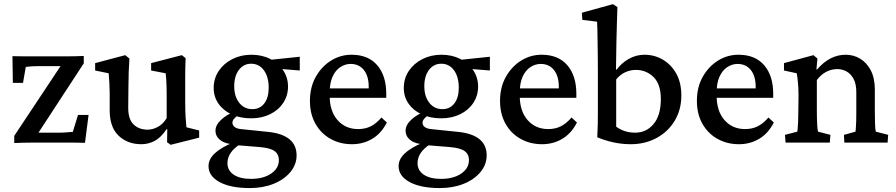

<svg xmlns="http://www.w3.org/2000/svg" viewBox="-20 -699 4392 941"><path d="M147.5 -16.6 144.5 -48.8H274.4Q290 -48.8 305.7 -50.3Q321.3 -51.8 336.9 -52.7L362.3 -135.7H414.1L396.5 1Q372.1 0 347.2 0Q322.3 0 302.7 0H132.8Q113.3 0 91.8 0.5Q70.3 1 49.8 2V-33.2L296.9 -405.3L295.9 -375H171.9Q153.3 -375 136.7 -374Q120.1 -373 106.4 -371.1L92.8 -293H43L41 -423.8Q66.4 -422.9 90.3 -422.9Q114.3 -422.9 132.8 -422.9H305.7Q326.2 -422.9 347.7 -423.3Q369.1 -423.8 390.6 -424.8V-388.7Z M893.6 -75.2 956.1 -59.6V-24.4L816.4 10.7L798.8 -2L799.8 -65.4L796.9 -66.4Q768.6 -24.4 737.8 -8.3Q707 7.8 672.9 7.8Q605.5 7.8 561.5 -33.7Q517.6 -75.2 517.6 -158.2V-242.2Q517.6 -265.6 516.1 -290Q514.6 -314.5 512.7 -339.8L446.3 -353.5V-389.6L593.8 -428.7L614.3 -412.1Q612.3 -382.8 610.8 -346.2Q609.4 -309.6 609.4 -270.5L608.4 -170.9Q608.4 -114.3 634.8 -88.9Q661.1 -63.5 704.1 -63.5Q727.5 -63.5 752.9 -76.7Q778.3 -89.8 796.9 -120.1V-228.5Q796.9 -250 796.4 -270Q795.9 -290 794.9 -308.1Q793.9 -326.2 792 -339.8L720.7 -353.5V-389.6L871.1 -428.7L889.6 -414.1Q888.7 -389.6 888.2 -368.2Q887.7 -346.7 887.7 -323.7Q887.7 -300.8 887.7 -273.4V-201.2Q887.7 -157.2 889.6 -125Q891.6 -92.8 893.6 -75.2Z M1204.1 222.7Q1110.4 222.7 1056.2 193.4Q1002 164.1 1002 115.2Q1002 82 1030.8 54.2Q1059.6 26.4 1118.2 1L1157.2 7.8Q1127.9 25.4 1111.3 49.3Q1094.7 73.2 1094.7 100.6Q1094.7 136.7 1125.5 157.2Q1156.2 177.7 1210 177.7Q1270.5 177.7 1308.6 151.9Q1346.7 126 1346.7 85.9Q1346.7 55.7 1324.2 40.5Q1301.8 25.4 1250 21.5L1140.6 12.7L1127.9 7.8Q1087.9 7.8 1062 -10.7Q1036.1 -29.3 1036.1 -58.6Q1036.1 -85.9 1063.5 -111.8Q1090.8 -137.7 1137.7 -156.2L1151.4 -137.7Q1135.7 -127 1127.4 -117.2Q1119.1 -107.4 1119.1 -97.7Q1119.1 -85 1129.9 -76.7Q1140.6 -68.4 1160.2 -66.4L1293 -52.7Q1362.3 -45.9 1397.9 -17.1Q1433.6 11.7 1433.6 62.5Q1433.6 107.4 1403.3 144Q1373 180.7 1321.3 201.7Q1269.5 222.7 1204.1 222.7ZM1210.9 -119.1Q1157.2 -119.1 1115.7 -138.2Q1074.2 -157.2 1050.8 -190.9Q1027.3 -224.6 1027.3 -267.6Q1027.3 -314.5 1051.8 -351.1Q1076.2 -387.7 1118.2 -409.2Q1160.2 -430.7 1211.9 -430.7Q1263.7 -430.7 1304.2 -410.2Q1344.7 -389.6 1368.2 -354Q1391.6 -318.4 1391.6 -274.4Q1391.6 -230.5 1368.2 -194.8Q1344.7 -159.2 1303.7 -139.2Q1262.7 -119.1 1210.9 -119.1ZM1216.8 -164.1Q1253.9 -164.1 1275.4 -192.4Q1296.9 -220.7 1296.9 -268.6Q1296.9 -322.3 1273.4 -354.5Q1250 -386.7 1210.9 -386.7Q1173.8 -386.7 1150.9 -356.4Q1127.9 -326.2 1127.9 -276.4Q1127.9 -226.6 1152.3 -195.3Q1176.8 -164.1 1216.8 -164.1ZM1449.2 -353.5 1327.1 -363.3 1290 -404.3 1449.2 -420.9Z M1705.1 7.8Q1646.5 7.8 1599.6 -18.6Q1552.7 -44.9 1525.9 -92.8Q1499 -140.6 1499 -204.1Q1499 -272.5 1528.3 -323.7Q1557.6 -375 1604.5 -403.3Q1651.4 -431.6 1706.1 -430.7Q1786.1 -429.7 1829.6 -378.4Q1873 -327.1 1873 -239.3V-219.7H1579.1V-265.6H1799.8L1787.1 -249V-273.4Q1787.1 -326.2 1763.2 -356Q1739.3 -385.7 1698.2 -385.7Q1671.9 -385.7 1647.9 -370.1Q1624 -354.5 1609.9 -323.2Q1595.7 -292 1595.7 -245.1V-230.5Q1595.7 -154.3 1634.3 -110.4Q1672.9 -66.4 1735.4 -66.4Q1769.5 -66.4 1796.4 -79.6Q1823.2 -92.8 1849.6 -123L1876 -98.6Q1848.6 -44.9 1804.2 -18.6Q1759.8 7.8 1705.1 7.8Z M2135.7 222.7Q2042 222.7 1987.8 193.4Q1933.6 164.1 1933.6 115.2Q1933.6 82 1962.4 54.2Q1991.2 26.4 2049.8 1L2088.9 7.8Q2059.6 25.4 2043 49.3Q2026.4 73.2 2026.4 100.6Q2026.4 136.7 2057.1 157.2Q2087.9 177.7 2141.6 177.7Q2202.1 177.7 2240.2 151.9Q2278.3 126 2278.3 85.9Q2278.3 55.7 2255.9 40.5Q2233.4 25.4 2181.6 21.5L2072.3 12.7L2059.6 7.8Q2019.5 7.8 1993.7 -10.7Q1967.8 -29.3 1967.8 -58.6Q1967.8 -85.9 1995.1 -111.8Q2022.5 -137.7 2069.3 -156.2L2083 -137.7Q2067.4 -127 2059.1 -117.2Q2050.8 -107.4 2050.8 -97.7Q2050.8 -85 2061.5 -76.7Q2072.3 -68.4 2091.8 -66.4L2224.6 -52.7Q2293.9 -45.9 2329.6 -17.1Q2365.2 11.7 2365.2 62.5Q2365.2 107.4 2335 144Q2304.7 180.7 2252.9 201.7Q2201.2 222.7 2135.7 222.7ZM2142.6 -119.1Q2088.9 -119.1 2047.4 -138.2Q2005.9 -157.2 1982.4 -190.9Q1959 -224.6 1959 -267.6Q1959 -314.5 1983.4 -351.1Q2007.8 -387.7 2049.8 -409.2Q2091.8 -430.7 2143.6 -430.7Q2195.3 -430.7 2235.8 -410.2Q2276.4 -389.6 2299.8 -354Q2323.2 -318.4 2323.2 -274.4Q2323.2 -230.5 2299.8 -194.8Q2276.4 -159.2 2235.4 -139.2Q2194.3 -119.1 2142.6 -119.1ZM2148.4 -164.1Q2185.5 -164.1 2207 -192.4Q2228.5 -220.7 2228.5 -268.6Q2228.5 -322.3 2205.1 -354.5Q2181.6 -386.7 2142.6 -386.7Q2105.5 -386.7 2082.5 -356.4Q2059.6 -326.2 2059.6 -276.4Q2059.6 -226.6 2084 -195.3Q2108.4 -164.1 2148.4 -164.1ZM2380.9 -353.5 2258.8 -363.3 2221.7 -404.3 2380.9 -420.9Z M2636.7 7.8Q2578.1 7.8 2531.2 -18.6Q2484.4 -44.9 2457.5 -92.8Q2430.7 -140.6 2430.7 -204.1Q2430.7 -272.5 2460 -323.7Q2489.3 -375 2536.1 -403.3Q2583 -431.6 2637.7 -430.7Q2717.8 -429.7 2761.2 -378.4Q2804.7 -327.1 2804.7 -239.3V-219.7H2510.7V-265.6H2731.4L2718.8 -249V-273.4Q2718.8 -326.2 2694.8 -356Q2670.9 -385.7 2629.9 -385.7Q2603.5 -385.7 2579.6 -370.1Q2555.7 -354.5 2541.5 -323.2Q2527.3 -292 2527.3 -245.1V-230.5Q2527.3 -154.3 2565.9 -110.4Q2604.5 -66.4 2667 -66.4Q2701.2 -66.4 2728 -79.6Q2754.9 -92.8 2781.2 -123L2807.6 -98.6Q2780.3 -44.9 2735.8 -18.6Q2691.4 7.8 2636.7 7.8Z M2907.2 -26.4Q2909.2 -60.5 2909.7 -88.4Q2910.2 -116.2 2910.2 -144Q2910.2 -171.9 2910.2 -201.2V-354.5Q2910.2 -390.6 2909.7 -429.2Q2909.2 -467.8 2908.7 -501.5Q2908.2 -535.2 2907.7 -559.6Q2907.2 -584 2906.2 -592.8L2834 -601.6L2832 -636.7L2984.4 -678.7L3005.9 -664.1Q3004.9 -623 3003.4 -582.5Q3002 -542 3001 -489.3Q3000 -436.5 2999 -358.4L3002 -357.4Q3024.4 -388.7 3060.5 -409.7Q3096.7 -430.7 3138.7 -430.7Q3187.5 -430.7 3228.5 -406.7Q3269.5 -382.8 3294.4 -338.4Q3319.3 -293.9 3319.3 -230.5Q3319.3 -162.1 3287.1 -107.9Q3254.9 -53.7 3198.2 -22.9Q3141.6 7.8 3071.3 7.8Q3027.3 7.8 2985.4 -1.5Q2943.4 -10.7 2907.2 -26.4ZM3093.8 -48.8Q3146.5 -48.8 3182.1 -89.8Q3217.8 -130.9 3218.8 -210Q3219.7 -285.2 3183.6 -320.8Q3147.5 -356.4 3096.7 -356.4Q3069.3 -356.4 3043.9 -344.7Q3018.6 -333 3000 -309.6V-78.1Q3018.6 -64.5 3041.5 -56.6Q3064.5 -48.8 3093.8 -48.8Z M3601.6 7.8Q3543 7.8 3496.1 -18.6Q3449.2 -44.9 3422.4 -92.8Q3395.5 -140.6 3395.5 -204.1Q3395.5 -272.5 3424.8 -323.7Q3454.1 -375 3501 -403.3Q3547.9 -431.6 3602.5 -430.7Q3682.6 -429.7 3726.1 -378.4Q3769.5 -327.1 3769.5 -239.3V-219.7H3475.6V-265.6H3696.3L3683.6 -249V-273.4Q3683.6 -326.2 3659.7 -356Q3635.7 -385.7 3594.7 -385.7Q3568.4 -385.7 3544.4 -370.1Q3520.5 -354.5 3506.3 -323.2Q3492.2 -292 3492.2 -245.1V-230.5Q3492.2 -154.3 3530.8 -110.4Q3569.3 -66.4 3631.8 -66.4Q3666 -66.4 3692.9 -79.6Q3719.7 -92.8 3746.1 -123L3772.5 -98.6Q3745.1 -44.9 3700.7 -18.6Q3656.2 7.8 3601.6 7.8Z M3830.1 0 3827.1 -38.1 3887.7 -53.7Q3888.7 -58.6 3889.6 -70.8Q3890.6 -83 3891.6 -103.5Q3892.6 -124 3892.6 -155.3L3893.6 -230.5Q3893.6 -261.7 3891.1 -290.5Q3888.7 -319.3 3884.8 -339.8L3822.3 -353.5V-389.6L3966.8 -428.7L3986.3 -412.1L3981.4 -359.4L3984.4 -358.4Q4016.6 -395.5 4051.3 -413.1Q4085.9 -430.7 4125 -430.7Q4163.1 -430.7 4195.3 -411.6Q4227.5 -392.6 4247.6 -354.5Q4267.6 -316.4 4267.6 -259.8V-154.3Q4267.6 -120.1 4268.6 -91.3Q4269.5 -62.5 4272.5 -53.7L4333 -38.1L4330.1 0H4118.2L4116.2 -38.1L4172.9 -53.7Q4173.8 -61.5 4174.8 -74.7Q4175.8 -87.9 4176.3 -106.4Q4176.8 -125 4176.8 -149.4V-247.1Q4176.8 -288.1 4163.1 -313Q4149.4 -337.9 4128.4 -349.1Q4107.4 -360.4 4084 -360.4Q4053.7 -360.4 4027.8 -346.2Q4002 -332 3983.4 -306.6V-161.1Q3983.4 -119.1 3984.9 -90.8Q3986.3 -62.5 3989.3 -53.7L4049.8 -38.1L4046.9 0Z"/></svg>

Font: Crimson Pro Medium
Style: Regular
Weight: 500
Designer: Jacques Le Bailly
Foundry: Baron von Fonthausen
Version: Version 1.003